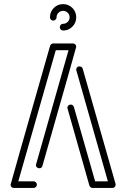

<svg xmlns="http://www.w3.org/2000/svg" viewBox="-20 -928 623 948"><path d="M145.5 0H48.3Q40.5 0 35.2 -6.3Q32.2 -11.2 32.2 -16.1Q32.2 -19 227.1 -701.2Q231.9 -713.4 242.7 -713.4H340.3Q347.7 -713.4 353.5 -706.5Q356.4 -702.1 356.4 -696.8Q356.4 -693.8 189.5 -108.9Q186 -97.2 174.3 -97.2Q171.9 -97.2 168.9 -98.1Q157.2 -102.1 157.2 -113.3Q157.2 -115.7 318.4 -680.2H255.4L70.3 -32.7H145.5Q152.3 -32.7 157.2 -27.8Q162.1 -22.9 162.1 -16.1Q162.1 -9.8 157.2 -4.9Q152.3 0 145.5 0ZM534.7 0H437.5Q426.3 0 421.4 -11.7Q312.5 -393.1 312.5 -395.5Q312.5 -399.4 315.4 -404.3Q320.3 -411.6 329.6 -411.6Q340.3 -411.6 344.7 -400.4L449.7 -32.7H512.7Q356 -581.5 356 -584Q356 -588.4 358.9 -592.8Q362.8 -600.1 372.1 -600.1Q383.8 -600.1 388.2 -589.4L550.3 -21L550.8 -16.1Q550.8 -11.2 547.9 -6.3Q542.5 0 534.7 0ZM291.5 -907.7Q318.4 -907.7 337.4 -888.7Q356.4 -869.6 356.4 -842.3Q356.4 -815.4 337.4 -796.4Q318.4 -777.3 291.5 -777.3Q284.7 -777.3 280 -782.2Q275.4 -787.1 275.4 -793.9Q275.4 -800.8 280 -805.7Q284.7 -810.5 291.5 -810.5Q304.7 -810.5 314.2 -819.8Q323.7 -829.1 323.7 -842.3Q323.7 -856 314.2 -865.2Q304.7 -874.5 291.5 -874.5Q278.3 -874.5 268.8 -865.2Q259.3 -856 259.3 -842.3Q259.3 -835.9 254.4 -831.1Q249.5 -826.2 242.7 -826.2Q236.3 -826.2 231.4 -831.1Q226.6 -835.9 226.6 -842.3Q226.6 -869.6 245.6 -888.7Q264.6 -907.7 291.5 -907.7Z"/></svg>

Font: Neon Sans
Style: Regular
Weight: 400
Designer: GGBot
Version: 0.80